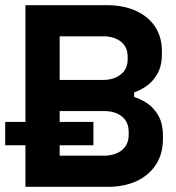

<svg xmlns="http://www.w3.org/2000/svg" viewBox="-44 -720 678 740"><path d="M54 0V-700H368Q432 -700 479.5 -678.5Q527 -657 553.5 -617.5Q580 -578 580 -523V-513Q580 -465 562 -434.5Q544 -404 519.5 -387.5Q495 -371 473 -364V-346Q495 -340 521 -323.5Q547 -307 565.5 -276Q584 -245 584 -195V-185Q584 -127 557 -85.5Q530 -44 482.5 -22Q435 0 372 0ZM186 -120H356Q399 -120 425.5 -141Q452 -162 452 -201V-211Q452 -250 426 -271Q400 -292 356 -292H186ZM186 -412H354Q395 -412 421.5 -433Q448 -454 448 -491V-501Q448 -539 422 -559.5Q396 -580 354 -580H186ZM-24 -160V-250H316V-160Z"/></svg>

Font: Space Grotesk Frontify
Style: Bold
Weight: 700
Designer: Florian Karsten
Version: Version 2.000